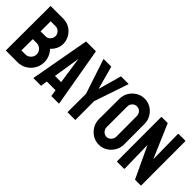

<svg xmlns="http://www.w3.org/2000/svg" viewBox="39 -1405 2114 2114"><g transform="rotate(45 1096.0 -348.5)"><path d="M222.7 0H43.5Q39.6 0 39.6 -4.9L41.5 -691.9Q41.5 -695.8 45.4 -695.8H237.8Q293.9 -695.8 339.8 -668.5Q384.8 -641.1 410.6 -595.9Q436.5 -550.8 436.5 -498Q436.5 -455.1 417 -418Q397.5 -380.9 370.6 -357.9Q399.4 -329.1 415.5 -291Q431.6 -252.9 431.6 -210.9Q431.6 -152.8 403.8 -105Q375.5 -57.1 328.1 -28.6Q280.8 0 222.7 0ZM237.8 -577.1H161.6V-419.9H237.8Q272.5 -419.9 293.9 -444.6Q315.4 -469.2 315.4 -498Q315.4 -529.8 292.5 -553.5Q269.5 -577.1 237.8 -577.1ZM222.7 -298.8H161.6L160.6 -122.1H222.7Q258.8 -122.1 284.7 -148.4Q310.5 -174.8 310.5 -210.9Q310.5 -247.1 284.7 -272.9Q258.8 -298.8 222.7 -298.8Z M469.7 -4.9 593.8 -691.9Q594.7 -695.8 598.6 -695.8H743.7Q747.6 -695.8 748.5 -691.9L867.7 -4.9Q868.2 0 863.8 0H752.9Q748 0 747.6 -4.9L736.8 -78.1H600.6L589.8 -4.9Q589.4 0 585 0H473.6Q469.7 0 469.7 -4.9ZM675.8 -465.8 669.9 -502.9 665.5 -465.8 620.6 -185.1H716.8Z M1118.7 0H1003.9Q1000.5 0 1000.5 -3.9L1001.5 -288.1L867.7 -691.9Q866.7 -695.8 870.6 -695.8H981.9Q986.8 -695.8 987.8 -691.9L1061.5 -422.9L1136.7 -691.9Q1137.7 -695.8 1141.6 -695.8H1253.9Q1257.8 -695.8 1256.8 -691.9L1121.6 -292L1122.6 -3.9Q1122.6 0 1118.7 0Z M1496.1 9.8Q1442.9 9.8 1397.9 -17.6Q1353.5 -44.9 1326.4 -90.6Q1299.3 -136.2 1299.3 -190.9L1300.3 -507.8Q1300.3 -563.5 1327.1 -607.9Q1353.5 -652.8 1398.4 -679.9Q1443.4 -707 1496.1 -707Q1550.8 -707 1594.2 -680.2Q1638.2 -653.3 1664.8 -608.2Q1691.4 -563 1691.4 -507.8L1692.4 -190.9Q1692.4 -136.2 1666 -90.8Q1639.2 -44.9 1594.7 -17.6Q1550.3 9.8 1496.1 9.8ZM1496.1 -110.8Q1526.4 -110.8 1548.8 -135.5Q1571.3 -160.2 1571.3 -190.9L1570.3 -507.8Q1570.3 -541 1549.3 -564Q1528.3 -586.9 1496.1 -586.9Q1465.3 -586.9 1443.4 -564.5Q1421.4 -542 1421.4 -507.8V-190.9Q1421.4 -158.2 1443.4 -134.5Q1465.3 -110.8 1496.1 -110.8Z M1876.5 0H1776.4Q1768.6 0 1768.6 -6.8L1767.6 -688Q1767.6 -695.8 1775.4 -695.8H1865.7L2034.7 -301.8L2029.8 -688Q2029.8 -695.8 2038.6 -695.8H2137.7Q2143.6 -695.8 2143.6 -688L2144.5 -5.9Q2144.5 0 2139.6 0H2051.8L1878.4 -368.2L1885.7 -7.8Q1885.7 0 1876.5 0Z"/></g></svg>

Font: Bayon
Style: Regular
Weight: 400
Designer: Danh Hong
Version: Version 8.001; ttfautohint (v1.8.3)